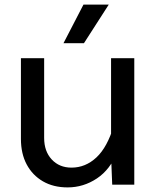

<svg xmlns="http://www.w3.org/2000/svg" viewBox="-20 -803 690 835"><path d="M172 -550V-203Q172 -145 205 -109.5Q238 -74 291 -74Q352 -74 399.5 -118.5Q447 -163 475 -257L491 -144Q460 -66 401.5 -27Q343 12 274 12Q212 12 166.5 -14.5Q121 -41 96 -88Q71 -135 71 -199V-550ZM564 -550V0H468L463 -124V-550ZM256 -615 343 -783H453L345 -615Z"/></svg>

Font: Azeret Mono Thin
Style: Regular
Weight: 400
Version: Version 1.002